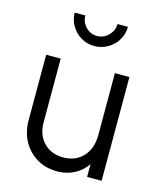

<svg xmlns="http://www.w3.org/2000/svg" viewBox="-117 -861 806 958"><g transform="rotate(15 286.5 -382.0)"><path d="M66 -198V-536H141V-207Q141 -142 179.5 -102.5Q218 -63 280 -63Q343 -63 382 -104.5Q421 -146 421 -217V-536H496V0H421V-104L438 -100Q418 -48 372.5 -18Q327 12 267 12Q211 12 165 -14.5Q119 -41 92.5 -89Q66 -137 66 -198ZM149 -776H204Q204 -742 228 -717Q252 -692 286 -692Q320 -692 345 -717Q370 -742 370 -776H424Q424 -739 405.5 -708Q387 -677 355 -658.5Q323 -640 286 -640Q249 -640 217.5 -658.5Q186 -677 167.5 -708.5Q149 -740 149 -776Z"/></g></svg>

Font: Trafiko Sans Variable
Style: Regular
Weight: 400
Designer: Gumpita Rahayu / Trafiko
Foundry: Tokotype / Trafiko
Version: Version 0.001;FEAKit 1.0